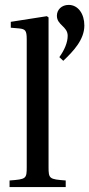

<svg xmlns="http://www.w3.org/2000/svg" viewBox="-20 -763 364 783"><path d="M222 -530 238 -515C279 -554 324 -601 324 -659C324 -706 299 -743 260 -743C231 -743 212 -723 212 -699C212 -660 256 -656 256 -617C256 -590 243 -559 222 -530ZM19 0H248V-27C181 -32 178 -34 178 -82V-692L171 -697L24 -674V-650L59 -647C83 -644 89 -639 89 -603V-82C89 -34 87 -32 19 -27Z"/></svg>

Font: erewhon
Style: Regular
Weight: 400
Version: Version 1.0.0